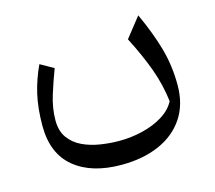

<svg xmlns="http://www.w3.org/2000/svg" viewBox="-86 -435 877 783"><g transform="rotate(-15 352.0 -43.5)"><path d="M591.8 42.5Q583 -29.3 558.8 -96.2Q534.7 -163.1 492.7 -245.1L558.6 -328.6Q597.7 -244.1 618.9 -169.7Q640.1 -95.2 640.1 -12.7Q640.1 68.8 601.8 126Q563.5 183.1 495.1 212.9Q426.8 242.7 335.9 242.7Q209.5 242.7 137 182.6Q64.5 122.6 64.5 5.9Q64.5 -68.8 78.1 -127.4Q91.8 -186 117.7 -240.7L173.8 -209Q155.8 -162.1 138.7 -107.7Q121.6 -53.2 121.6 -2Q121.6 43 142.6 72Q163.6 101.1 197.8 117.2Q231.9 133.3 272.5 139.6Q313 146 352.1 146Q403.8 146 452.1 134Q500.5 122.1 537.6 98.9Q574.7 75.7 591.8 42.5Z"/></g></svg>

Font: Pinar DS3-Regular
Style: Regular
Weight: 400
Designer: Amin Abedi
Version: Version 2.000